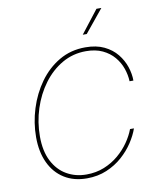

<svg xmlns="http://www.w3.org/2000/svg" viewBox="-101 -1022 904 1109"><g transform="rotate(-10 351.0 -467.5)"><path d="M318.8 9.8Q241.7 9.8 185.8 -25.4Q129.9 -60.5 99.9 -124.5Q69.8 -188.5 69.8 -274.9Q69.8 -359.4 95.5 -441.4Q121.1 -523.4 169.2 -590.3Q217.3 -657.2 285.6 -697.3Q354 -737.3 439.5 -737.3Q503.9 -737.3 549.6 -715.3Q595.2 -693.4 624 -657.7Q652.8 -622.1 666.5 -580.6Q680.2 -539.1 680.2 -500H657.7Q656.2 -537.6 643.1 -575.4Q629.9 -613.3 603.3 -644.8Q576.7 -676.3 535.9 -695.6Q495.1 -714.8 439 -714.8Q362.8 -714.8 299.3 -678.2Q235.8 -641.6 189.5 -579.1Q143.1 -516.6 117.7 -438Q92.3 -359.4 92.3 -275.4Q92.3 -189.5 122.3 -130.9Q152.3 -72.3 203.9 -42.5Q255.4 -12.7 319.8 -12.7Q376.5 -12.7 424.1 -32Q471.7 -51.3 509 -83Q546.4 -114.7 572.5 -152.6Q598.6 -190.4 612.3 -227.5H635.3Q622.1 -189 595 -147.5Q567.9 -106 527.8 -70.3Q487.8 -34.7 435.3 -12.5Q382.8 9.8 318.8 9.8ZM438 -811.5 542 -945.3H570.8L461.4 -811.5Z"/></g></svg>

Font: Inter 20pt Thin
Style: Italic
Weight: 250
Italic angle: -9.3988°
Version: Version 4.001;git-66647c0bb